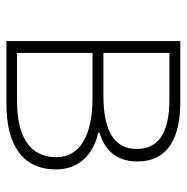

<svg xmlns="http://www.w3.org/2000/svg" viewBox="-12 -554 567 582"><g transform="rotate(90 271.0 -263.5)"><path d="M105 0H296C419 0 494 -48 494 -150C494 -229 438 -266 383 -278V-282C431 -297 470 -329 470 -397C470 -486 404 -527 290 -527H105ZM141 -294V-494H281C387 -494 432 -459 432 -395C432 -333 387 -294 271 -294ZM141 -32V-261H276C393 -261 457 -222 457 -151C457 -73 398 -32 285 -32Z"/></g></svg>

Font: Source Han Sans CN ExtraLight
Style: Regular
Weight: 250
Designer: Ryoko NISHIZUKA (kana & ideographs); Paul D. Hunt (Latin, Greek & Cyrillic); Wenlong ZHANG (bopomofo); Sandoll Communica
Foundry: Adobe Systems Incorporated
Version: Version 1.004;PS 1.004;hotconv 16.6.51;makeotf.lib2.5.65220